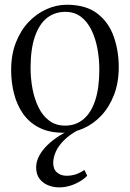

<svg xmlns="http://www.w3.org/2000/svg" viewBox="-20 -549 548 810"><path d="M27 -253Q27 -318.5 47.2 -370Q67.5 -421.5 101.2 -456.8Q135 -492 176.8 -510.5Q218.5 -529 261.5 -529Q342.5 -529 390.8 -491.8Q439 -454.5 460 -394.2Q481 -334 481 -266Q481 -200.5 461 -148.8Q441 -97 407.5 -61.5Q374 -26 332.5 -7.5Q291 11 247.5 11Q187 11 144.8 -10.8Q102.5 -32.5 76.8 -69.8Q51 -107 39 -154.5Q27 -202 27 -253ZM254.5 -19Q299.5 -19 332 -46Q364.5 -73 381.8 -125.8Q399 -178.5 399 -256Q399 -300.5 391 -343.8Q383 -387 366 -422Q349 -457 321.8 -478Q294.5 -499 255.5 -499Q210 -499 177.2 -472.5Q144.5 -446 126.8 -393.5Q109 -341 109 -263Q109 -217.5 117.2 -174Q125.5 -130.5 142.8 -95.5Q160 -60.5 187.8 -39.8Q215.5 -19 254.5 -19ZM230 241.5Q205 241.5 182.8 232.5Q160.5 223.5 146.5 204.8Q132.5 186 132.5 157Q132.5 136 142.2 114.8Q152 93.5 170.5 73Q189 52.5 216 33.5Q243 14.5 276.5 -1L294 -5L311 -1Q274.5 18.5 250.8 42Q227 65.5 215.8 90.2Q204.5 115 204.5 138.5Q204.5 165 220.8 178.8Q237 192.5 261 192.5Q280.5 192.5 298.8 186.8Q317 181 336 168L348 192.5Q333.5 207 314.2 218Q295 229 273.5 235.2Q252 241.5 230 241.5Z"/></svg>

Font: Merriweather 120pt Light
Style: Regular
Weight: 300
Version: Version 2.100